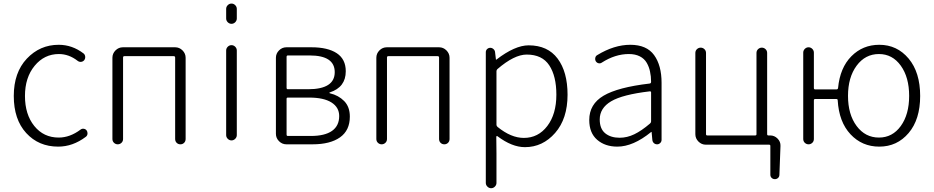

<svg xmlns="http://www.w3.org/2000/svg" viewBox="-20 -793 5133 1055"><path d="M299.8 12.7Q192.4 12.7 124 -62Q55.7 -136.7 55.7 -265.6Q55.7 -394.5 127.4 -470.7Q199.2 -546.9 302.7 -546.9Q377 -546.9 439.5 -499Q447.3 -492.2 448.2 -481.4Q449.2 -470.7 442.4 -461.9Q435.5 -454.1 425.3 -453.1Q415 -452.1 406.2 -459Q358.4 -496.1 303.7 -496.1Q223.6 -496.1 170.4 -431.6Q117.2 -367.2 117.2 -265.6Q117.2 -164.1 168.5 -100.6Q219.7 -37.1 302.7 -37.1Q364.3 -37.1 422.9 -81.1Q430.7 -86.9 440.4 -85.4Q450.2 -84 456.1 -76.2Q460.9 -69.3 460.9 -60.5Q460.9 -47.9 451.2 -41Q379.9 12.7 299.8 12.7Z M597.7 -29.3V-475.6Q597.7 -499 614.7 -516.1Q631.8 -533.2 655.3 -533.2H942.4Q965.8 -533.2 982.9 -516.1Q1000 -499 1000 -475.6V-29.3Q1000 -16.6 991.7 -8.3Q983.4 0 971.2 0Q959 0 950.7 -8.3Q942.4 -16.6 942.4 -29.3V-476.6Q942.4 -484.4 934.6 -484.4H663.1Q656.2 -484.4 656.2 -476.6V-29.3Q656.2 -16.6 647.5 -8.3Q638.7 0 627 0Q615.2 0 606.4 -8.3Q597.7 -16.6 597.7 -29.3Z M1222.7 -691.4V-744.1Q1222.7 -755.9 1231.4 -764.6Q1240.2 -773.4 1252 -773.4Q1263.7 -773.4 1272.5 -764.6Q1281.2 -755.9 1281.2 -744.1V-691.4Q1281.2 -679.7 1272.5 -670.9Q1263.7 -662.1 1252 -662.1Q1240.2 -662.1 1231.4 -670.9Q1222.7 -679.7 1222.7 -691.4ZM1222.7 -50.8V-515.6Q1222.7 -527.3 1231.4 -536.1Q1240.2 -544.9 1252 -544.9Q1263.7 -544.9 1272.5 -536.1Q1281.2 -527.3 1281.2 -515.6V-50.8Q1281.2 -39.1 1272.5 -30.3Q1263.7 -21.5 1252 -21.5Q1240.2 -21.5 1231.4 -30.3Q1222.7 -39.1 1222.7 -50.8Z M1553.7 0Q1530.3 0 1513.2 -17.1Q1496.1 -34.2 1496.1 -57.6V-475.6Q1496.1 -499 1513.2 -516.1Q1530.3 -533.2 1553.7 -533.2H1691.4Q1781.2 -533.2 1830.6 -500.5Q1879.9 -467.8 1879.9 -401.4Q1879.9 -313.5 1792 -285.2Q1790 -285.2 1790 -283.2Q1790 -281.2 1793 -280.3Q1839.8 -269.5 1871.1 -237.8Q1902.3 -206.1 1902.3 -152.3Q1902.3 -76.2 1848.1 -38.1Q1793.9 0 1697.3 0ZM1554.7 -310.5Q1554.7 -302.7 1561.5 -302.7H1672.9Q1819.3 -302.7 1819.3 -396.5Q1819.3 -488.3 1681.6 -488.3H1561.5Q1554.7 -488.3 1554.7 -480.5ZM1554.7 -53.7Q1554.7 -45.9 1561.5 -45.9H1687.5Q1764.6 -45.9 1804.2 -73.7Q1843.8 -101.6 1843.8 -155.3Q1843.8 -203.1 1801.3 -230Q1758.8 -256.8 1679.7 -256.8H1561.5Q1554.7 -256.8 1554.7 -250Z M2047.9 -29.3V-475.6Q2047.9 -499 2064.9 -516.1Q2082 -533.2 2105.5 -533.2H2392.6Q2416 -533.2 2433.1 -516.1Q2450.2 -499 2450.2 -475.6V-29.3Q2450.2 -16.6 2441.9 -8.3Q2433.6 0 2421.4 0Q2409.2 0 2400.9 -8.3Q2392.6 -16.6 2392.6 -29.3V-476.6Q2392.6 -484.4 2384.8 -484.4H2113.3Q2106.4 -484.4 2106.4 -476.6V-29.3Q2106.4 -16.6 2097.7 -8.3Q2088.9 0 2077.1 0Q2065.4 0 2056.6 -8.3Q2047.9 -16.6 2047.9 -29.3Z M2649.4 211.9V-505.9Q2649.4 -516.6 2656.7 -523.4Q2664.1 -530.3 2673.8 -530.3Q2683.6 -530.3 2691.4 -523.4Q2699.2 -516.6 2700.2 -506.8L2705.1 -465.8Q2705.1 -464.8 2706.1 -464.8Q2707 -464.8 2708 -465.8Q2809.6 -543.9 2884.8 -543.9Q2989.3 -543.9 3043.9 -471.2Q3098.6 -398.4 3098.6 -272.5Q3098.6 -140.6 3030.3 -62.5Q2961.9 15.6 2864.3 15.6Q2793 15.6 2712.9 -44.9Q2710.9 -45.9 2709 -44.9Q2707 -43.9 2707 -42L2708 48.8V211.9Q2708 223.6 2699.2 232.4Q2690.4 241.2 2678.7 241.2Q2667 241.2 2658.2 232.4Q2649.4 223.6 2649.4 211.9ZM2858.4 -35.2Q2937.5 -35.2 2987.3 -100.6Q3037.1 -166 3037.1 -272.5Q3037.1 -375 2998 -434.1Q2959 -493.2 2874 -493.2Q2805.7 -493.2 2712.9 -413.1Q2708 -408.2 2708 -401.4V-107.4Q2708 -100.6 2713.9 -95.7Q2788.1 -35.2 2858.4 -35.2Z M3372.1 12.7Q3304.7 12.7 3261.2 -24.9Q3217.8 -62.5 3217.8 -133.8Q3217.8 -220.7 3296.4 -267.1Q3375 -313.5 3549.8 -334Q3557.6 -335 3557.6 -343.8Q3557.6 -374 3551.8 -399.4Q3546.9 -424.8 3533.7 -447.8Q3520.5 -470.7 3495.6 -483.4Q3470.7 -496.1 3435.5 -496.1Q3360.4 -496.1 3287.1 -449.2Q3279.3 -443.4 3269.5 -445.3Q3259.8 -447.3 3253.9 -456.1Q3249 -464.8 3251 -475.1Q3252.9 -485.4 3261.7 -490.2Q3354.5 -546.9 3443.4 -546.9Q3533.2 -546.9 3574.2 -490.2Q3615.2 -433.6 3615.2 -337.9V-24.4Q3615.2 -14.6 3607.9 -7.3Q3600.6 0 3590.8 0Q3580.1 0 3572.8 -6.8Q3565.4 -13.7 3564.5 -24.4L3560.5 -67.4Q3560.5 -68.4 3559.6 -68.4Q3558.6 -68.4 3557.6 -67.4Q3459 12.7 3372.1 12.7ZM3384.8 -36.1Q3425.8 -36.1 3465.3 -55.2Q3504.9 -74.2 3551.8 -114.3Q3557.6 -119.1 3557.6 -126V-285.2Q3557.6 -291 3551.8 -291Q3550.8 -291 3549.8 -291Q3400.4 -273.4 3337.9 -236.3Q3275.4 -199.2 3275.4 -136.7Q3275.4 -85 3305.7 -60.5Q3335.9 -36.1 3384.8 -36.1Z M4195.3 -55.7Q4195.3 -48.8 4202.1 -48.8H4211.9Q4235.4 -48.8 4252.4 -31.7Q4269.5 -14.6 4268.6 8.8L4262.7 167Q4262.7 177.7 4255.4 184.6Q4248 191.4 4237.8 191.4Q4227.5 191.4 4220.2 184.6Q4212.9 177.7 4212.9 167V8.8Q4212.9 2 4206.1 2H3858.4Q3835 2 3817.9 -15.1Q3800.8 -32.2 3800.8 -55.7V-502Q3800.8 -514.6 3809.6 -522.9Q3818.4 -531.2 3830.1 -531.2Q3841.8 -531.2 3850.6 -522.9Q3859.4 -514.6 3859.4 -502V-55.7Q3859.4 -48.8 3866.2 -48.8H4129.9Q4136.7 -48.8 4136.7 -55.7V-502Q4136.7 -514.6 4145.5 -522.9Q4154.3 -531.2 4166 -531.2Q4177.7 -531.2 4186.5 -522.9Q4195.3 -514.6 4195.3 -502Z M4809.6 -37.1Q4883.8 -37.1 4929.7 -100.6Q4975.6 -164.1 4975.6 -266.1Q4975.6 -368.2 4929.7 -432.1Q4883.8 -496.1 4809.6 -496.1Q4734.4 -496.1 4687 -432.1Q4639.6 -368.2 4639.6 -266.1Q4639.6 -164.1 4687 -100.6Q4734.4 -37.1 4809.6 -37.1ZM4452.1 -309.6Q4452.1 -301.8 4459 -301.8H4576.2Q4584 -301.8 4585 -309.6Q4595.7 -420.9 4658.2 -483.9Q4720.7 -546.9 4811.5 -546.9Q4909.2 -546.9 4972.7 -471.2Q5036.1 -395.5 5036.1 -265.6Q5036.1 -136.7 4972.7 -62Q4909.2 12.7 4811.5 12.7Q4716.8 12.7 4653.3 -55.2Q4589.8 -123 4583 -242.2Q4583 -249 4575.2 -249H4459Q4452.1 -249 4452.1 -241.2V-29.3Q4452.1 -16.6 4443.4 -8.3Q4434.6 0 4422.9 0Q4411.1 0 4402.3 -8.3Q4393.6 -16.6 4393.6 -29.3V-503.9Q4393.6 -515.6 4402.3 -524.4Q4411.1 -533.2 4422.9 -533.2Q4434.6 -533.2 4443.4 -524.4Q4452.1 -515.6 4452.1 -503.9Z"/></svg>

Font: Gen Jyuu Gothic Light
Style: Regular
Weight: 200
Designer: [Source Han Sans]
Ryoko NISHIZUKA  (kana & ideographs); Paul D. Hunt (Latin, Greek & Cyrillic); Wenlong ZHANG  (bopomofo
Version: Version 1.002.20150607